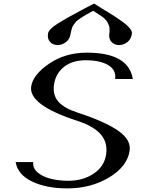

<svg xmlns="http://www.w3.org/2000/svg" viewBox="-20 -1041 790 1061"><path d="M696.3 -209V-208Q683.6 -121.1 583 -60.5Q482.4 0 352.5 0Q235.4 0 156.7 -38.1Q78.1 -76.2 66.4 -145.5H164.1Q159.2 -113.3 187 -88.9Q214.8 -64.5 260.3 -53.2Q305.7 -42 358.4 -42Q438.5 -42 497.6 -81.5Q556.6 -121.1 566.4 -187.5Q576.2 -253.9 536.1 -299.3Q496.1 -344.7 405.3 -374Q137.7 -460.9 152.3 -562.5Q161.1 -627 250.5 -688.5Q339.8 -750 460 -750Q690.4 -750 713.9 -604.5H616.2Q623 -654.3 578.1 -681.2Q533.2 -708 454.1 -708Q378.9 -708 333 -670.9Q287.1 -633.8 278.3 -573.2Q270.5 -515.6 302.7 -479Q335 -442.4 411.1 -418Q560.5 -369.1 632.8 -318.8Q705.1 -268.6 696.3 -209ZM495.1 -981.4Q492.2 -979.5 475.6 -970.7Q459 -961.9 456.1 -960Q453.1 -958 439.9 -950.2Q426.8 -942.4 423.8 -939.9Q420.9 -937.5 410.6 -930.2Q400.4 -922.9 397.5 -918Q394.5 -913.1 388.2 -905.3Q381.8 -897.5 379.4 -890.6Q377 -883.8 374.5 -874.5Q372.1 -865.2 370.1 -854.5Q366.2 -825.2 344.7 -808.6Q323.2 -792 298.8 -792Q273.4 -792 257.3 -808.6Q241.2 -825.2 245.1 -854.5Q248 -877.9 295.9 -908.7Q343.8 -939.5 447.3 -994.1Q482.4 -1011.7 500 -1021.5Q515.6 -1010.7 539.1 -996.6Q562.5 -982.4 577.1 -973.6Q591.8 -964.8 610.4 -952.6Q628.9 -940.4 640.1 -932.6Q651.4 -924.8 664.6 -915Q677.7 -905.3 685.1 -897.9Q692.4 -890.6 698.7 -882.8Q705.1 -875 707.5 -868.2Q710 -861.3 709 -854.5Q705.1 -825.2 684.1 -808.6Q663.1 -792 637.7 -792Q613.3 -792 596.7 -808.6Q580.1 -825.2 584 -854.5Q585.9 -865.2 585.4 -874.5Q585 -883.8 584.5 -890.6Q584 -897.5 579.6 -905.3Q575.2 -913.1 573.7 -918Q572.3 -922.9 564.9 -930.2Q557.6 -937.5 555.2 -940.4Q552.7 -943.4 542 -950.7Q531.2 -958 527.8 -960Q524.4 -961.9 511.7 -970.7Q499 -979.5 495.1 -981.4Z"/></svg>

Font: okolaks
Style: BoldItalic
Weight: 600
Width: 8
Italic angle: -8°
Version: Version 000.6.0